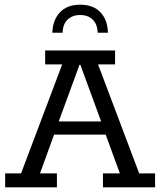

<svg xmlns="http://www.w3.org/2000/svg" viewBox="-20 -798 683 818"><path d="M2 0V-59.3H69.7L245 -523.7H172.4V-583H470.3V-523.7H397.7L573 -59.3H640.7V0H418.6V-59.3H490.7L422.1 -246.6L450 -224.6H197.1L218.4 -246.6L150.4 -59.3H222.5V0ZM222.8 -260.3 209.9 -280.5H428.8L418.3 -260.3L322.4 -521.9H318.7ZM203 -658.5Q204.3 -711.8 234.9 -744.9Q265.5 -778 321.4 -778Q378.2 -778 408.6 -744.9Q439 -711.8 439.7 -658.5H396.1Q394.9 -696 374.3 -715.1Q353.7 -734.2 321.4 -734.2Q289.6 -734.2 268.7 -715.1Q247.8 -696 246.6 -658.5Z"/></svg>

Font: Rokkitt SemiBold
Style: Regular
Weight: 600
Designer: Vernon Adams
Foundry: Vernon Adams
Version: Version 3.103